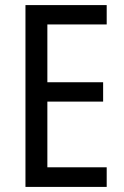

<svg xmlns="http://www.w3.org/2000/svg" viewBox="-20 -734 488 754"><path d="M399 0V-77H166V-335H385V-411H166V-638H399V-714H80V0Z"/></svg>

Font: Noto Sans Lao Looped Condensed
Style: Regular
Weight: 400
Width: 3
Designer: Mark Frömberg, Ben Mitchell
Foundry: The Fontpad Ltd
Version: Version 1.002